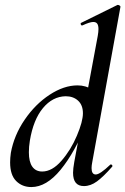

<svg xmlns="http://www.w3.org/2000/svg" viewBox="-20 -745 508 778"><path d="M21 -87Q21 -105 24 -126Q37 -197 80 -260Q123 -323 181 -361Q239 -399 294 -399Q328 -399 352 -382Q376 -365 378 -332L331 -246Q283 -127 225.5 -57Q168 13 107 13Q70 13 45.5 -11.5Q21 -36 21 -87ZM316 -286Q316 -319 296.5 -337Q277 -355 246 -355Q193 -354 154 -307Q115 -260 101 -175Q97 -151 97 -128Q97 -89 111 -69.5Q125 -50 151 -50Q191 -50 229 -93.5Q267 -137 291.5 -195Q316 -253 316 -286ZM276 -45Q276 -61 281 -89L376 -599Q379 -616 379 -627Q379 -642 374 -649Q369 -656 358 -656Q344 -656 314 -642H312Q308 -642 307 -647Q306 -652 310 -653L456 -725H458Q462 -725 465.5 -722Q469 -719 468 -717L354 -89Q351 -74 351 -64Q351 -38 368 -38Q385 -38 426 -77Q428 -79 429 -79Q432 -79 434.5 -75.5Q437 -72 434 -69Q399 -29 373 -10Q347 9 320 9Q276 9 276 -45Z"/></svg>

Font: Cormorant Infant SemiBold
Style: Italic
Weight: 600
Italic angle: -10°
Designer: Christian Thalmann (Catharsis Fonts)
Foundry: Catharsis Fonts
Version: Version 4.000